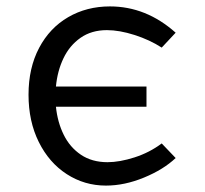

<svg xmlns="http://www.w3.org/2000/svg" viewBox="-20 -569 640 599"><path d="M69 -273.5Q69 -357 102 -419.5Q135 -482 192.8 -515.5Q250.5 -549 323 -549Q436 -549 528 -467L484.5 -420.5Q447.5 -444.5 400 -459.8Q352.5 -475 313.5 -475Q265.5 -475 231.2 -451Q197 -427 178 -387.2Q159 -347.5 154.5 -299H437V-236H154.5Q159.5 -187.5 178.8 -148.5Q198 -109.5 232.5 -86.2Q267 -63 315.5 -63Q353 -63 399.8 -78Q446.5 -93 484.5 -121.5L528 -76Q490 -40 429.2 -15Q368.5 10 310.5 10Q243.5 10 188.2 -25.8Q133 -61.5 101 -126Q69 -190.5 69 -273.5Z"/></svg>

Font: JuliaMono Light
Style: Regular
Weight: 300
Monospace: yes
Designer: cormullion
Foundry: corm
Version: Version 0.054; ttfautohint (v1.8.4)